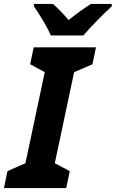

<svg xmlns="http://www.w3.org/2000/svg" viewBox="-49 -954 587 974"><path d="M287 0 305 -86 229 -126 327 -588 420 -628 438 -714H122L104 -628L178 -588L80 -126L-11 -86L-29 0ZM209 -774H374C409 -816 479 -887 518 -922V-934H412C373 -909 338 -884 299 -852C276 -880 243 -914 220 -934H123V-922C150 -883 189 -821 209 -774Z"/></svg>

Font: BC Sans
Style: Bold Italic
Weight: 700
Italic angle: -12°
Designer: Monotype Design Team
Province of B.C.
Foundry: Monotype Imaging Inc.
Version: Version 2.000;GOOG;noto-source:20170915:90ef993387c0